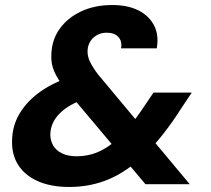

<svg xmlns="http://www.w3.org/2000/svg" viewBox="-20 -732 838 763"><path d="M558 0 242 -376Q210 -415 196 -447Q182 -479 184 -513Q185 -572 216.5 -616.5Q248 -661 302 -686.5Q356 -712 426 -712Q488 -712 530.5 -690.5Q573 -669 592.5 -630.5Q612 -592 603 -540H461Q466 -568 450.5 -585Q435 -602 405 -602Q372 -602 350.5 -581.5Q329 -561 328 -530Q327 -509 337.5 -487Q348 -465 369 -437L734 0ZM255 11Q183 11 131.5 -11.5Q80 -34 53 -75.5Q26 -117 28 -174Q29 -234 59.5 -283.5Q90 -333 143.5 -370Q197 -407 265 -427L325 -445L374 -355L321 -339Q257 -320 219 -283Q181 -246 180 -198Q180 -173 191.5 -153.5Q203 -134 226.5 -122.5Q250 -111 284 -111Q336 -111 380.5 -133Q425 -155 470 -202Q493 -226 516.5 -257.5Q540 -289 565 -327L590 -364H742L702 -304Q665 -246 628.5 -199.5Q592 -153 554 -117Q486 -51 413 -20Q340 11 255 11Z"/></svg>

Font: DM Sans 18pt Black
Style: Italic
Weight: 900
Italic angle: -10°
Designer: Colophon Foundry, Jonny Pinhorn
Foundry: Colophon Foundry
Version: Version 4.004;gftools[0.9.30]